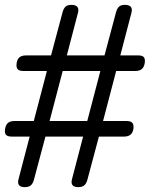

<svg xmlns="http://www.w3.org/2000/svg" viewBox="-24 -760 644 790"><path d="M83 -532H186L233 -708Q237 -724 245 -732Q253 -740 270 -740Q287 -740 294 -732Q301 -724 297 -708L251 -532H406L453 -708Q457 -724 465 -732Q473 -740 490 -740Q507 -740 514 -732Q521 -724 517 -708L471 -532H545Q562 -532 568 -524.5Q574 -517 571.5 -500.5Q569 -484 559.5 -476Q550 -468 534 -468H454L400 -262H497Q514 -262 520.5 -254.5Q527 -247 525 -230Q522 -213 512.5 -205.5Q503 -198 486 -198H383L336 -22Q332 -6 323.5 2Q315 10 298 10Q281 10 274.5 2Q268 -6 272 -22L318 -198H163L116 -22Q112 -6 103.5 2Q95 10 78 10Q61 10 54.5 2Q48 -6 52 -22L98 -198H24Q7 -198 0.5 -205.5Q-6 -213 -3 -230Q0 -247 9 -254.5Q18 -262 35 -262H115L169 -468H71Q55 -468 48.5 -475.5Q42 -483 44.5 -500Q47 -517 56.5 -524.5Q66 -532 83 -532ZM180 -262H335L389 -468H234Z"/></svg>

Font: Maple Mono NL ExtraLight
Style: Italic
Weight: 275
Italic angle: -10°
Monospace: yes
Designer: subframe7536
Version: Version 7.000